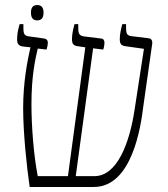

<svg xmlns="http://www.w3.org/2000/svg" viewBox="-20 -743 667 763"><path d="M128 -662C147 -662 153 -675 153 -693C153 -710 147 -723 128 -723C109 -723 103 -710 103 -693C103 -675 109 -662 128 -662ZM98 0H353C506 0 540 -244 549 -317L585 -570C586 -583 581 -590 570 -591L505 -599C483 -601 481 -611 481 -634V-647H466C460 -625 456 -606 456 -588C456 -568 462 -561 481 -559L552 -549L515 -308C495 -175 446 -43 355 -43H281L350 -551L390 -546C393 -553 395 -563 395 -574C395 -582 392 -589 381 -590L316 -598C296 -601 291 -607 291 -632V-647H276C270 -624 266 -606 266 -587C266 -569 272 -561 291 -559L319 -555L250 -43H130C114 -126 105 -239 105 -329C105 -441 120 -507 130 -550L165 -546C167 -553 170 -563 170 -574C170 -581 167 -588 155 -590L98 -598C78 -600 73 -606 73 -632V-647H58C51 -624 48 -605 48 -587C48 -568 54 -561 72 -558L101 -555C89 -502 72 -417 72 -313C72 -217 86 -80 98 0Z"/></svg>

Font: Noto Serif Hebrew SemiCondensed ExtraLight
Style: Regular
Weight: 200
Width: 4
Designer: Monotype Design Team
Foundry: Monotype Imaging Inc.
Version: Version 2.004